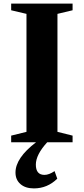

<svg xmlns="http://www.w3.org/2000/svg" viewBox="-20 -790 465 1066"><path d="M283 160 298 202Q243 256 168 256Q121 256 93.5 232Q66 208 66 168Q66 87 180 0H42V-37L127 -58V-713L42 -733V-770H383V-733L299 -713V-58L383 -37V0H242Q179 69 179 124Q179 181 227 181Q252 181 283 160Z"/></svg>

Font: Libre Caslon Text
Style: Bold
Weight: 700
Designer: Pablo Impallari, Rodrigo Fuenzalida
Foundry: Pablo Impallari, Rodrigo Fuenzalida
Version: Version 1.002